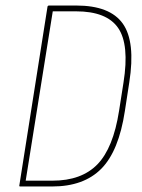

<svg xmlns="http://www.w3.org/2000/svg" viewBox="-20 -675 515 695"><path d="M53 0Q49 0 50 -4L152 -651Q153 -655 158 -655H256Q378 -655 424.5 -589.5Q471 -524 448 -377L432 -273Q410 -128 346.5 -64Q283 0 169 0ZM73 -21H170Q275 -21 332.5 -80Q390 -139 411 -274L427 -376Q449 -514 407.5 -574Q366 -634 255 -634H171Z"/></svg>

Font: Sofia Sans Condensed Thin
Style: Italic
Weight: 250
Italic angle: -9°
Version: Version 4.100